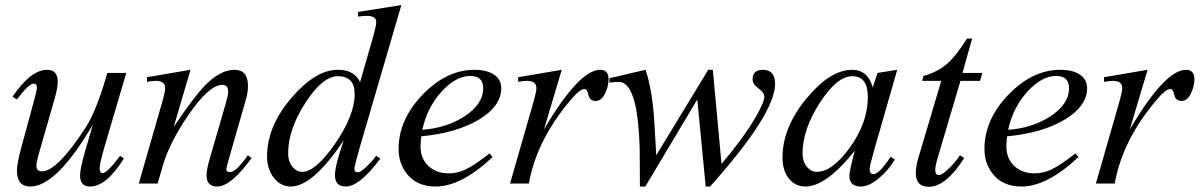

<svg xmlns="http://www.w3.org/2000/svg" viewBox="-20 -714 4667 747"><path d="M471.2 -430.2 385.7 -139.6Q367.7 -77.6 367.7 -59.1Q367.7 -40.5 378.9 -40.5Q397.5 -40.5 447.3 -107.9L461.9 -97.2Q394 11.7 330.1 11.7Q291.5 11.7 291.5 -31.2Q291.5 -58.6 311.5 -127L341.3 -229Q199.7 11.7 98.1 11.7Q45.9 11.7 45.9 -49.8Q45.9 -79.1 64.5 -146L115.2 -333Q123.5 -363.3 123.5 -373.5Q123.5 -388.7 110.8 -388.7Q92.8 -388.7 45.4 -327.1L28.8 -337.9Q99.6 -442.4 163.6 -442.4Q204.6 -442.4 204.6 -395.5Q204.6 -372.6 193.4 -333L129.9 -111.8Q121.6 -82 121.6 -68.8Q121.6 -47.4 143.6 -47.4Q202.6 -47.4 313.5 -218.3Q356 -284.2 397.5 -430.2Z M959 -99.1Q878.4 11.7 825.2 11.7Q783.7 11.7 783.7 -31.2Q783.7 -55.2 796.4 -98.1L858.9 -313.5Q867.7 -343.8 867.7 -357.4Q867.7 -383.8 845.2 -383.8Q793 -383.8 712.4 -265.6Q640.6 -160.2 615.2 -75.2L593.3 0H520L611.8 -319.3Q622.6 -357.4 622.6 -371.1Q622.6 -399.4 586.4 -399.4Q571.8 -399.4 551.8 -395.5V-413.6L721.2 -442.4L655.8 -220.2Q734.9 -338.4 780.3 -384.3Q838.4 -442.4 892.6 -442.4Q944.8 -442.4 944.8 -379.4Q944.8 -354 936.5 -326.2L871.1 -98.1Q860.4 -59.6 860.4 -55.7Q860.4 -44.4 875 -44.4Q898.4 -44.4 944.3 -109.9Z M1541.5 -694.3 1378.9 -137.7Q1358.9 -68.4 1358.9 -56.6Q1358.9 -43.5 1373 -43.5Q1381.3 -43.5 1403.3 -63.2Q1425.3 -83 1443.4 -107.9L1460 -97.2Q1378.9 11.7 1325.2 11.7Q1283.2 11.7 1283.2 -32.7Q1283.2 -70.3 1317.4 -167.5Q1196.3 11.7 1111.8 11.7Q1072.8 11.7 1045.9 -21.7Q1019 -55.2 1019 -106Q1019 -223.6 1115.7 -335.4Q1208.5 -442.4 1294.4 -442.4Q1358.9 -442.4 1380.9 -394.5L1432.1 -572.3Q1443.8 -614.3 1443.8 -628.4Q1443.8 -652.3 1406.7 -652.3Q1392.1 -652.3 1373 -649.4V-667.5ZM1359.9 -348.1Q1359.9 -417.5 1294.4 -417.5Q1234.9 -417.5 1168 -313.7Q1101.1 -210 1101.1 -118.2Q1101.1 -84 1119.1 -63.5Q1134.8 -45.4 1155.8 -45.4Q1208 -45.4 1283.2 -154.3Q1359.9 -265.6 1359.9 -348.1Z M1930.2 -371.1Q1930.2 -301.3 1843.8 -249Q1757.3 -196.8 1619.1 -183.6Q1616.2 -161.6 1616.2 -144.5Q1616.2 -96.2 1647.9 -67.4Q1678.2 -39.6 1726.1 -39.6Q1759.3 -39.6 1789.6 -53.7Q1825.2 -70.3 1884.8 -117.2L1896.5 -103Q1774.4 11.7 1675.3 11.7Q1600.6 11.7 1562 -39.1Q1530.8 -79.1 1530.8 -134.8Q1530.8 -248.5 1624 -345.5Q1717.3 -442.4 1826.2 -442.4Q1874 -442.4 1902.1 -423.6Q1930.2 -404.8 1930.2 -371.1ZM1859.9 -371.1Q1859.9 -418.5 1809.6 -418.5Q1754.4 -418.5 1699.2 -358.9Q1642.1 -296.9 1623 -209Q1716.3 -215.8 1785.6 -260.3Q1859.9 -308.1 1859.9 -371.1Z M2347.7 -405.8Q2347.7 -379.9 2335.9 -354.5Q2321.8 -321.3 2297.4 -321.3Q2274.4 -321.3 2269.5 -344.5Q2264.6 -367.7 2253.9 -367.7Q2237.3 -367.7 2208 -334Q2068.8 -174.3 2037.6 0H1964.4L2056.2 -319.3Q2066.9 -357.4 2066.9 -371.1Q2066.9 -399.4 2030.8 -399.4Q2016.1 -399.4 1996.1 -395.5V-413.6L2165.5 -442.4L2096.2 -210Q2232.9 -442.4 2314.9 -442.4Q2347.7 -442.4 2347.7 -405.8Z M2995.6 -387.7Q2995.6 -271.5 2742.7 11.7H2725.6L2692.9 -327.1Q2592.3 -157.7 2490.7 11.7H2469.7Q2469.2 -63 2468.8 -137.7Q2465.3 -249.5 2450.2 -311.5Q2429.7 -395.5 2386.7 -395.5Q2375.5 -395.5 2351.1 -392.6V-409.7L2491.7 -442.4Q2511.2 -384.3 2520.5 -301.8Q2526.4 -248 2533.2 -109.9L2735.4 -442.4H2753.4Q2753.4 -440.9 2787.1 -76.2Q2873.5 -178.2 2919.4 -257.3Q2953.6 -316.4 2953.6 -337.9Q2953.6 -354 2930.9 -370.1Q2908.2 -386.2 2908.2 -405.8Q2908.2 -442.4 2947.8 -442.4Q2995.6 -442.4 2995.6 -387.7Z M3470.7 -442.4 3383.3 -137.7Q3363.3 -67.4 3363.3 -56.6Q3363.3 -36.6 3378.4 -36.6Q3400.9 -36.6 3444.8 -104L3461.4 -93.3Q3435.5 -50.3 3399.4 -20.5Q3360.8 11.7 3329.6 11.7Q3284.7 11.7 3284.7 -29.8Q3284.7 -49.8 3305.7 -127.9Q3194.8 11.7 3113.3 11.7Q3074.2 11.7 3049.3 -19.3Q3024.4 -50.3 3024.4 -101.1Q3024.4 -218.8 3118.7 -332Q3210 -442.4 3295.9 -442.4Q3356 -442.4 3375.5 -374L3394 -430.2ZM3356.4 -336.9Q3356.4 -417.5 3295.9 -417.5Q3236.3 -417.5 3169.4 -313.7Q3102.5 -210 3102.5 -118.2Q3102.5 -84 3120.6 -63.5Q3136.2 -45.4 3157.2 -45.4Q3217.8 -45.4 3285.2 -138.2Q3356.4 -235.8 3356.4 -336.9Z M3801.8 -430.2 3793 -399.4H3716.8L3627.4 -97.2Q3618.7 -67.9 3618.7 -52.7Q3618.7 -32.7 3633.3 -32.7Q3645 -32.7 3671.4 -58.1Q3697.8 -83.5 3714.8 -109.9L3731.4 -99.1Q3660.2 12.7 3593.8 12.7Q3543 12.7 3543 -40.5Q3543 -64.5 3552.2 -97.2L3642.1 -399.4H3567.9L3572.8 -418.5Q3629.4 -433.6 3668 -468.8Q3700.7 -498 3742.2 -564H3762.2L3724.6 -430.2Z M4209.5 -371.1Q4209.5 -301.3 4123 -249Q4036.6 -196.8 3898.4 -183.6Q3895.5 -161.6 3895.5 -144.5Q3895.5 -96.2 3927.2 -67.4Q3957.5 -39.6 4005.4 -39.6Q4038.6 -39.6 4068.8 -53.7Q4104.5 -70.3 4164.1 -117.2L4175.8 -103Q4053.7 11.7 3954.6 11.7Q3879.9 11.7 3841.3 -39.1Q3810.1 -79.1 3810.1 -134.8Q3810.1 -248.5 3903.3 -345.5Q3996.6 -442.4 4105.5 -442.4Q4153.3 -442.4 4181.4 -423.6Q4209.5 -404.8 4209.5 -371.1ZM4139.2 -371.1Q4139.2 -418.5 4088.9 -418.5Q4033.7 -418.5 3978.5 -358.9Q3921.4 -296.9 3902.3 -209Q3995.6 -215.8 4064.9 -260.3Q4139.2 -308.1 4139.2 -371.1Z M4627 -405.8Q4627 -379.9 4615.2 -354.5Q4601.1 -321.3 4576.7 -321.3Q4553.7 -321.3 4548.8 -344.5Q4543.9 -367.7 4533.2 -367.7Q4516.6 -367.7 4487.3 -334Q4348.1 -174.3 4316.9 0H4243.7L4335.4 -319.3Q4346.2 -357.4 4346.2 -371.1Q4346.2 -399.4 4310.1 -399.4Q4295.4 -399.4 4275.4 -395.5V-413.6L4444.8 -442.4L4375.5 -210Q4512.2 -442.4 4594.2 -442.4Q4627 -442.4 4627 -405.8Z"/></svg>

Font: Dai Banna SIL Book
Style: Oblique
Weight: 400
Italic angle: -11°
Designer: Victor Gaultney
Foundry: SIL International
Version: Version 2.000